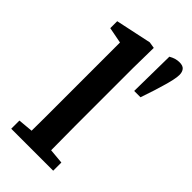

<svg xmlns="http://www.w3.org/2000/svg" viewBox="-238 -821 880 880"><g transform="rotate(45 202.0 -380.5)"><path d="M363 -761Q386 -761 395 -749.5Q404 -738 404 -720Q404 -705 399 -682.5Q394 -660 386.5 -635Q379 -610 372 -587L350 -521H309L312 -746Q326 -754 338.5 -757.5Q351 -761 363 -761ZM33 0V-53L142 -63H194L305 -53V0ZM105 0Q105 -36 105.5 -72Q106 -108 106 -144Q106 -180 106 -215V-632L28 -647V-692L202 -729L233 -724L231 -592V-215Q231 -179 231.5 -143.5Q232 -108 232 -72Q232 -36 233 0Z"/></g></svg>

Font: Source Serif 4 SemiBold
Style: Regular
Weight: 600
Designer: Frank Grießhammer
Foundry: Adobe Systems Incorporated
Version: Version 4.004;hotconv 1.0.116;makeotfexe 2.5.65601